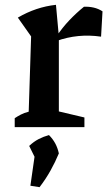

<svg xmlns="http://www.w3.org/2000/svg" viewBox="-20 -527 454 796"><path d="M399 -375Q303 -389 214 -357V-376Q239 -413 267.5 -443Q296 -473 328 -499Q349 -500 368.5 -495.5Q388 -491 405 -480ZM41 0V-37Q53 -45 66.5 -52Q80 -59 99 -64L109 -376L54 -454Q129 -498 212 -507L224 -376V-65L330 -40V0ZM106 243 127 96 224 109Q209 145 189.5 180Q170 215 144 249ZM139 155 101 78Q120 60 140.5 49.5Q161 39 183 33Q199 49 209 67.5Q219 86 224 109Z"/></svg>

Font: Piazzolla Thin
Style: Bold
Weight: 700
Version: Version 2.005